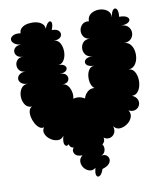

<svg xmlns="http://www.w3.org/2000/svg" viewBox="-100 -807 946 1113"><g transform="rotate(-10 373.0 -250.0)"><path d="M419 187Q409 217 396 224Q383 231 377 218Q371 205 380 174Q361 188 342 182Q323 176 311 159.5Q299 143 299.5 123Q300 103 319 89Q284 90 273 71Q262 52 276 36Q254 33 251 12Q237 26 227.5 11.5Q218 -3 229 -42Q216 -22 194 -22.5Q172 -23 152 -36.5Q132 -50 123 -70Q114 -90 127 -110Q113 -105 99.5 -115Q86 -125 76 -143.5Q66 -162 62 -182Q58 -202 62 -218.5Q66 -235 80 -240Q53 -240 39.5 -260Q26 -280 25.5 -307Q25 -334 38.5 -354.5Q52 -375 79 -375Q54 -375 41 -386Q28 -397 28 -411Q28 -425 41 -436Q54 -447 79 -447Q55 -447 43.5 -460Q32 -473 32 -490.5Q32 -508 43.5 -521Q55 -534 79 -534Q56 -534 44.5 -545Q33 -556 33 -570Q33 -584 44.5 -594.5Q56 -605 79 -605Q51 -609 38 -621Q25 -633 27 -645.5Q29 -658 44.5 -666Q60 -674 88 -670Q88 -690 103 -702Q118 -714 140 -717.5Q162 -721 184 -717.5Q206 -714 221 -702Q236 -690 236 -670Q248 -700 260 -706.5Q272 -713 276.5 -700Q281 -687 269 -657Q302 -657 312.5 -641Q323 -625 312.5 -609.5Q302 -594 269 -594Q289 -594 300.5 -579.5Q312 -565 316 -543.5Q320 -522 316 -501Q312 -480 300.5 -465.5Q289 -451 269 -451Q300 -451 310.5 -438Q321 -425 310.5 -412Q300 -399 269 -399Q300 -399 310 -383Q320 -367 311.5 -351.5Q303 -336 276 -336Q295 -335 307 -320Q319 -305 323.5 -283.5Q328 -262 323 -243Q358 -253 390 -233Q396 -255 413.5 -270.5Q431 -286 455 -283Q440 -294 434.5 -314.5Q429 -335 431.5 -357.5Q434 -380 445.5 -395.5Q457 -411 477 -411Q443 -411 431.5 -425Q420 -439 431.5 -453Q443 -467 477 -467Q450 -467 437 -482.5Q424 -498 424 -518.5Q424 -539 437 -554.5Q450 -570 477 -570Q452 -573 441.5 -590Q431 -607 433.5 -626.5Q436 -646 450.5 -659.5Q465 -673 490 -670Q490 -698 510.5 -712Q531 -726 558 -726Q585 -726 605.5 -712Q626 -698 626 -670Q630 -703 641.5 -712.5Q653 -722 662 -710Q671 -698 667 -665Q704 -665 716.5 -652Q729 -639 716.5 -626Q704 -613 667 -613Q696 -613 710.5 -597.5Q725 -582 725 -561.5Q725 -541 710.5 -525.5Q696 -510 667 -510Q690 -510 704 -494.5Q718 -479 722.5 -456Q727 -433 722.5 -410Q718 -387 704 -371Q690 -355 667 -355Q688 -354 699.5 -338Q711 -322 714.5 -299Q718 -276 713 -253Q708 -230 694.5 -215Q681 -200 661 -201Q684 -191 691 -173.5Q698 -156 691 -140Q684 -124 666.5 -117Q649 -110 626 -121Q640 -101 632 -79.5Q624 -58 603.5 -43.5Q583 -29 560.5 -27.5Q538 -26 523 -46Q530 -19 519.5 -2.5Q509 14 490.5 17.5Q472 21 457 9Q462 33 443 47Q454 62 449.5 82.5Q445 103 421 113Q438 105 451.5 112Q465 119 468.5 133.5Q472 148 461 163Q450 178 419 187Z"/></g></svg>

Font: Rubik Bubbles
Style: Regular
Weight: 400
Designer: Hubert and Fischer, NaN
Foundry: Hubert and Fischer, NaN
Version: Version 2.200